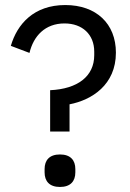

<svg xmlns="http://www.w3.org/2000/svg" viewBox="-20 -730 517 762"><path d="M256 -208V-316C344 -333 440 -393 440 -521C440 -636 362 -710 239 -710C114 -710 48 -634 23 -548L97 -520C113 -587 159 -637 236 -637C307 -637 354 -593 354 -525V-511C354 -427 288 -377 179 -372V-208ZM218 12C260 12 279 -11 279 -46V-59C279 -94 260 -117 218 -117C176 -117 157 -94 157 -59V-46C157 -11 176 12 218 12Z"/></svg>

Font: IBM Plex Arabic
Style: Regular
Weight: 400
Designer: Mike Abbink, Paul van der Laan, Pieter van Rosmalen, Wael Morcos, Khajak Apelian
Foundry: Bold Monday
Version: Version 1.0